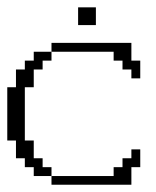

<svg xmlns="http://www.w3.org/2000/svg" viewBox="-20 -508 430 528"><path d="M121.6 0V-23.9H292.5V-48.3H316.9V-72.8H341.3V-97.2H365.7V-48.3H341.3V0ZM72.8 -23.9V-48.3H48.3V-72.8H23.9V-121.6H0V-268.1H23.9V-316.9H48.3V-341.3H72.8V-365.7H121.6V-341.3H97.2V-316.9H72.8V-268.1H48.3V-121.6H72.8V-72.8H97.2V-48.3H121.6V-23.9ZM341.3 -292.5V-316.9H316.9V-341.3H292.5V-365.7H121.6V-390.1H341.3V-341.3H365.7V-292.5ZM194.8 -439V-487.8H243.7V-439Z"/></svg>

Font: FS Mondwest Regular
Style: Regular
Weight: 400
Designer: NZWStudios2024
Foundry: https://fontstruct.com
Version: Version 1.0